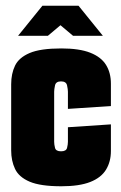

<svg xmlns="http://www.w3.org/2000/svg" viewBox="-20 -645 422 670"><path d="M194 5Q121 5 83.5 -11Q46 -27 32.5 -55.5Q19 -84 19 -120V-351Q19 -388 32.5 -416Q46 -444 83.5 -460Q121 -476 194 -476Q257 -476 295 -461Q333 -446 350 -418.5Q367 -391 367 -353V-275L217 -265V-325Q217 -333 214 -347Q211 -361 193 -361Q175 -361 172 -347Q169 -333 169 -325V-150Q169 -141 172 -129Q175 -117 193 -117Q211 -117 214 -129Q217 -141 217 -150V-201L367 -211V-118Q367 -81 350 -53Q333 -25 295 -10Q257 5 194 5ZM43 -520 128 -625H254L339 -520H235L191 -557L147 -520Z"/></svg>

Font: Smooch Sans Thin Black
Style: Regular
Weight: 900
Version: Version 1.010